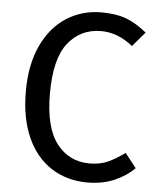

<svg xmlns="http://www.w3.org/2000/svg" viewBox="-52 -746 663 802"><g transform="rotate(5 280.0 -344.5)"><path d="M532 -633 480 -572Q417 -623 347 -623Q261 -623 208.5 -557Q156 -491 156 -345Q156 -203 208 -135.5Q260 -68 346 -68Q390 -68 423 -83Q456 -98 493 -125L540 -65Q508 -32 458 -10Q408 12 343 12Q259 12 193.5 -29.5Q128 -71 91.5 -151.5Q55 -232 55 -345Q55 -458 93 -538.5Q131 -619 196 -660Q261 -701 341 -701Q403 -701 445.5 -685Q488 -669 532 -633Z"/></g></svg>

Font: Statis Sans
Style: Regular
Weight: 400
Designer: bBox Type GmbH
Foundry: bBox Type GmbH
Version: Version 1.000